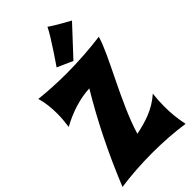

<svg xmlns="http://www.w3.org/2000/svg" viewBox="-295 -1043 1129 1129"><g transform="rotate(-45 269.0 -479.0)"><path d="M527 -713C437 -701 338 -694 240 -694C163 -694 87 -698 17 -706C30 -661 35 -615 35 -568C35 -534 32 -499 27 -463C106 -507 192 -534 273 -538C173 -372 83 -191 1 10C85 -2 177 -8 267 -8C356 -8 445 -2 526 10C514 -43 509 -97 509 -151C509 -184 511 -218 515 -252C446 -190 366 -166 284 -149C341 -343 496 -598 527 -713ZM483 -892C483 -892 395 -939 355 -968C329 -912 224 -761 224 -761L321 -718Z"/></g></svg>

Font: Spicy Rice
Style: Regular
Weight: 400
Designer: Astigmatic (AOETI)
Foundry: Astigmatic (AOETI)
Version: Version 1.000